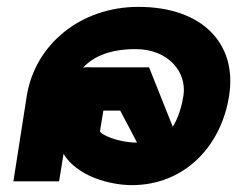

<svg xmlns="http://www.w3.org/2000/svg" viewBox="-20 -528 691 559"><path d="M19 0H152L165 -80C205 -14 301 11 364 11C516 11 624 -101 647 -249C671 -399 571 -508 383 -508C214 -508 82 -398 58 -249ZM222 -331C250 -362 298 -385 375 -385C470 -385 525 -318 514 -249C508 -213 498 -183 483 -159L414 -332H246C239 -332 230 -333 222 -331ZM271 -146 281 -206H330L379 -113H376C326 -113 274 -135 271 -146Z"/></svg>

Font: Charger Sport
Style: UltNrwObl
Weight: 1000
Designer: Jasper
Foundry: Cannot Into Space Fonts
Version: Version 1.1